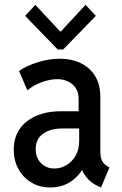

<svg xmlns="http://www.w3.org/2000/svg" viewBox="-20 -785 516 812"><path d="M192.4 7.8Q147 7.8 112.1 -13.4Q77.1 -34.7 57.6 -70.8Q38.1 -106.9 38.1 -151.4Q38.1 -228.5 93.3 -271.5Q148.4 -314.5 237.8 -314.5H329.1V-241.7H244.6Q192.4 -241.7 161.6 -219Q130.9 -196.3 130.9 -155.3Q130.9 -118.2 153.3 -95.2Q175.8 -72.3 210.4 -72.3Q237.8 -72.3 261.7 -86.9Q285.6 -101.6 300.3 -127.7Q314.9 -153.8 314.9 -189V-250L312.5 -276.9V-367.2Q312.5 -405.8 286.6 -428Q260.7 -450.2 222.2 -450.2Q190.4 -450.2 154.8 -436.8Q119.1 -423.3 95.7 -402.8L60.5 -484.9Q94.2 -507.8 141.1 -522.2Q188 -536.6 232.4 -536.6Q310.1 -536.6 357.2 -493.9Q404.3 -451.2 404.3 -377V-142.6Q404.3 -118.7 412.1 -104.2Q419.9 -89.8 434.1 -82L442.9 -77.1L407.2 7.8L394 2Q363.3 -12.2 344.2 -37.1Q325.2 -62 323.2 -84L342.8 -65.9H305.2L335.4 -83Q317.4 -42.5 279.8 -17.3Q242.2 7.8 192.4 7.8ZM129.4 -764.6 233.9 -652.3H237.8L341.8 -764.6L385.3 -717.8L247.1 -575.7H224.1L86.4 -717.8Z"/></svg>

Font: Reddit Sans Condensed Medium
Style: Regular
Weight: 500
Designer: Stephen Hutchings
Foundry: Reddit
Version: Version 1.014